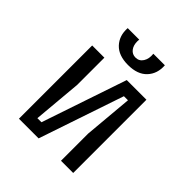

<svg xmlns="http://www.w3.org/2000/svg" viewBox="-200 -868 1001 1001"><g transform="rotate(45 300.0 -367.5)"><path d="M196 -70H166L190 -340V-540H100V0H245L404 -470H434L410 -200V0H500V-540H355ZM356 -735H441Q445 -676 409.5 -638Q374 -600 304 -600Q234 -600 198.5 -638Q163 -676 167 -735H252L251 -722Q251 -692 265.5 -673.5Q280 -655 304 -655Q331 -655 345.5 -678Q360 -701 356 -735Z"/></g></svg>

Font: Sligoil Micro
Style: Regular
Weight: 400
Designer: Ariel Martín Pérez
Foundry: Igor Stepanchenko
Version: Version 1.001